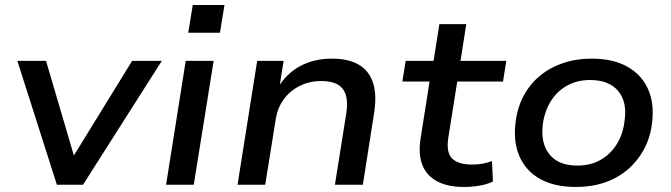

<svg xmlns="http://www.w3.org/2000/svg" viewBox="-20 -734 2667 763"><path d="M206 0 49 -492H163L280 -94H260L505 -492H623L310 0Z M728 -604 746 -714H872L854 -604ZM640 0 718 -492H829L750 0Z M924 0 1002 -492H1107L1090 -385H1084Q1119 -443 1174 -472Q1229 -501 1299 -501Q1363 -501 1404 -478Q1445 -455 1461.5 -407.5Q1478 -360 1467 -287L1422 0H1311L1356 -283Q1363 -328 1354.5 -356Q1346 -384 1322 -398Q1298 -412 1257 -412Q1209 -412 1170 -392Q1131 -372 1107 -338.5Q1083 -305 1076 -262L1034 0Z M1824 9Q1759 9 1717 -13.5Q1675 -36 1658.5 -78.5Q1642 -121 1651 -181L1687 -410H1579L1592 -492H1703L1726 -638H1833L1810 -492H1992L1979 -410H1797L1762 -189Q1752 -130 1776 -105Q1800 -80 1856 -80Q1877 -80 1897 -83.5Q1917 -87 1935 -94L1939 -13Q1918 -2 1887 3.5Q1856 9 1824 9Z M2269 9Q2183 9 2126 -23Q2069 -55 2044 -113.5Q2019 -172 2029 -248Q2036 -307 2061 -353.5Q2086 -400 2126 -433Q2166 -466 2218 -483.5Q2270 -501 2331 -501Q2417 -501 2474 -468.5Q2531 -436 2556 -378.5Q2581 -321 2571 -244Q2564 -186 2538.5 -139.5Q2513 -93 2473.5 -59.5Q2434 -26 2382.5 -8.5Q2331 9 2269 9ZM2274 -76Q2327 -76 2366.5 -98.5Q2406 -121 2431 -161Q2456 -201 2462 -254Q2473 -329 2436.5 -372.5Q2400 -416 2325 -416Q2274 -416 2234 -394Q2194 -372 2169 -332Q2144 -292 2137 -239Q2128 -164 2164 -120Q2200 -76 2274 -76Z"/></svg>

Font: Nunito Sans 10pt SemiExpanded SemiBold
Style: Italic
Weight: 600
Width: 6
Italic angle: -9°
Designer: Vernon Adams
Foundry: Vernon Adams
Version: Version 3.101;gftools[0.9.27]